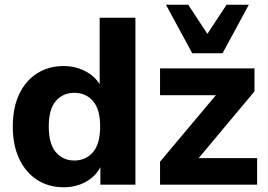

<svg xmlns="http://www.w3.org/2000/svg" viewBox="-20 -780 1130 811"><path d="M249 11Q185 11 136.5 -20.5Q88 -52 61 -109.5Q34 -167 34 -246Q34 -325 61 -382Q88 -439 136.5 -470Q185 -501 249 -501Q298 -501 339 -480Q380 -459 401 -424V-705H552V0H404V-74Q384 -35 342.5 -12Q301 11 249 11ZM294 -102Q342 -102 372.5 -137Q403 -172 403 -246Q403 -319 372.5 -353.5Q342 -388 294 -388Q246 -388 216 -353.5Q186 -319 186 -246Q186 -172 216 -137Q246 -102 294 -102ZM656 0V-97L892 -378H656V-491H1055V-394L819 -112H1066V0ZM792 -555 681 -760H775L856 -637L937 -760H1031L920 -555Z"/></svg>

Font: Nunito Sans ExtraBold
Style: Regular
Weight: 800
Designer: Vernon Adams
Foundry: Vernon Adams
Version: Version 3.101; ttfautohint (v1.8.4.7-5d5b);gftools[0.9.27]